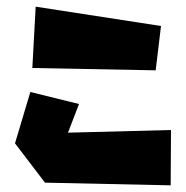

<svg xmlns="http://www.w3.org/2000/svg" viewBox="-20 -574 558 576"><path d="M71 -298 25 -144 115 -26 492 -18 493 -184 184 -176 217 -262ZM87 -554 77 -370 447 -363 463 -496Z"/></svg>

Font: Super Mario
Style: Regular
Weight: 400
Version: Version 1.0